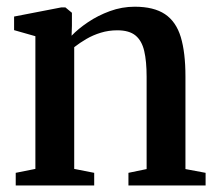

<svg xmlns="http://www.w3.org/2000/svg" viewBox="-20 -566 662 586"><path d="M88 -50.5V-455.5L23 -474V-515.5L167.5 -543.5H179.5L199.5 -527V-487.5L198.5 -457Q218.5 -478 248.5 -498.2Q278.5 -518.5 315.2 -532Q352 -545.5 391 -545.5Q449.5 -545.5 483.5 -522.8Q517.5 -500 531.8 -452.8Q546 -405.5 546 -333V-50L607.5 -38.5V0H372V-38.5L427.5 -50V-331.5Q427.5 -379 420.2 -410.2Q413 -441.5 393.8 -457.5Q374.5 -473.5 338 -473.5Q311.5 -473.5 287.8 -466.2Q264 -459 243.5 -447Q223 -435 206.5 -422V-50.5L267.5 -38.5V0H28V-38.5Z"/></svg>

Font: Merriweather 72pt SemiBold
Style: Regular
Weight: 600
Version: Version 2.100